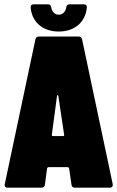

<svg xmlns="http://www.w3.org/2000/svg" viewBox="-20 -869 544 889"><path d="M252 -723C326 -723 376 -767 382 -834C383 -844 378 -849 368 -849H302C293 -849 288 -844 287 -835C283 -814 270 -801 252 -801C234 -801 221 -814 217 -835C216 -844 211 -849 202 -849H136C127 -849 122 -845 122 -836C122 -836 122 -835 122 -834C128 -766 178 -723 252 -723ZM327 0H488C497 0 502 -4 502 -12C502 -13 502 -15 502 -16L360 -687C358 -696 352 -700 343 -700H161C152 -700 146 -696 144 -687L2 -16C0 -5 5 0 15 0H172C181 0 187 -4 188 -14L198 -89C198 -92 202 -95 205 -95H293C296 -95 300 -92 300 -89L311 -14C312 -4 318 0 327 0ZM220 -245 244 -425C245 -430 249 -430 250 -425L277 -245C278 -241 276 -239 272 -239H225C221 -239 220 -241 220 -245Z"/></svg>

Font: Barlow Condensed Black
Style: Regular
Weight: 900
Width: 3
Designer: Jeremy Tribby
Foundry: Tribby Type
Version: Version 1.422;hotconv 1.0.109;makeotfexe 2.5.65596